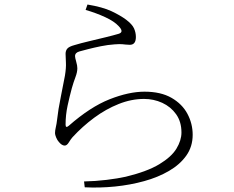

<svg xmlns="http://www.w3.org/2000/svg" viewBox="-20 -793 1040 852"><path d="M506.8 -676.8Q487.3 -698.2 447 -716.8Q406.7 -735.4 359.9 -749L368.2 -772.9Q435.5 -761.7 474.9 -743.2Q514.2 -724.6 539.1 -706.1Q566.9 -685.1 575 -666.5Q583 -647.9 583 -628.9Q583 -594.2 556.2 -594.2Q544.9 -594.2 538.3 -595.2Q531.7 -596.2 521.5 -596.9Q511.2 -597.7 488.8 -596.2Q459 -594.2 427.7 -587.9Q396.5 -581.5 371.1 -575Q345.7 -568.4 333 -564.9Q313 -559.6 313 -543.9Q313 -537.1 318.1 -519.5Q323.2 -502 323.2 -490.2Q323.2 -472.7 314.9 -450.9Q306.6 -429.2 298.8 -401.9Q289.1 -366.2 280 -324.5Q271 -282.7 271 -240.2Q271 -222.7 285.2 -234.9Q380.9 -318.8 466.3 -352.5Q551.8 -386.2 621.1 -386.2Q693.4 -386.2 741 -358.9Q788.6 -331.5 811.8 -287.8Q835 -244.1 835 -194.8Q835 -142.6 806.9 -102.8Q778.8 -63 730.2 -34.7Q681.6 -6.3 619.9 10.7Q558.1 27.8 490.2 34.7Q422.4 41.5 356 38.1L353 12.2Q403.8 11.2 453.6 5.1Q503.4 -1 538.1 -8.8Q632.8 -31.7 686.8 -64.2Q740.7 -96.7 762.9 -133.3Q785.2 -169.9 785.2 -205.1Q785.2 -252.9 761.5 -286.1Q737.8 -319.3 700 -336.7Q662.1 -354 619.1 -354Q563 -354 506.6 -331.5Q450.2 -309.1 397.9 -270.5Q345.7 -231.9 301.8 -184.1Q294.4 -175.8 285.6 -161.4Q276.9 -147 267.1 -147Q254.4 -147 241.2 -163.1Q234.4 -170.4 229.2 -182.9Q224.1 -195.3 224.1 -202.1Q224.1 -213.4 227.8 -229Q231.4 -244.6 232.9 -258.8Q238.3 -307.6 249.8 -363.3Q261.2 -418.9 268.1 -457Q273.9 -492.2 272.5 -515.6Q271 -539.1 271 -554.2Q271 -568.4 278.8 -577.4Q286.6 -586.4 310.1 -592.8Q337.4 -601.1 375.5 -610.1Q413.6 -619.1 449.5 -627.9Q485.4 -636.7 506.8 -643.1Q531.7 -650.9 506.8 -676.8Z"/></svg>

Font: Source Han Serif CN ExtraLight
Style: Regular
Weight: 250
Designer: Ryoko NISHIZUKA  (kana & ideographs); Frank Grießhammer (Latin, Greek & Cyrillic); Wenlong ZHANG  (bopomofo); Sandoll Co
Foundry: Adobe Systems Incorporated
Version: Version 1.001;PS 1.001;hotconv 16.6.54;makeotf.lib2.5.65590